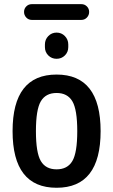

<svg xmlns="http://www.w3.org/2000/svg" viewBox="-20 -886 540 916"><path d="M368.2 -791H131.8Q116.2 -791 105.5 -802.2Q94.7 -813.5 94.7 -829.1Q94.7 -844.7 105.5 -855.5Q116.2 -866.2 131.8 -866.2H368.2Q383.8 -866.2 394.5 -855.5Q405.3 -844.7 405.3 -829.1Q405.3 -813.5 394.5 -802.2Q383.8 -791 368.2 -791ZM194.3 -673.8Q194.3 -697.3 210.4 -713.9Q226.6 -730.5 250 -730.5Q273.4 -730.5 289.6 -713.9Q305.7 -697.3 305.7 -673.8V-661.1Q305.7 -637.7 289.6 -621.6Q273.4 -605.5 250 -605.5Q226.6 -605.5 210.4 -621.6Q194.3 -637.7 194.3 -661.1ZM325.2 -402.8Q301.8 -442.4 250 -442.4Q198.2 -442.4 174.8 -402.8Q151.4 -363.3 151.4 -260.3Q151.4 -157.2 174.8 -117.7Q198.2 -78.1 250 -78.1Q301.8 -78.1 325.2 -117.7Q348.6 -157.2 348.6 -260.3Q348.6 -363.3 325.2 -402.8ZM460 -260.3Q460 9.8 250 9.8Q40 9.8 40 -260.3Q40 -530.3 250 -530.3Q460 -530.3 460 -260.3Z"/></svg>

Font: Rounded-X Mgen+ 1m medium
Style: Regular
Weight: 500
Designer: [Source Han Sans]
Ryoko NISHIZUKA  (kana & ideographs); Paul D. Hunt (Latin, Greek & Cyrillic); Wenlong ZHANG  (bopomofo
Version: Version 1.059.20150602